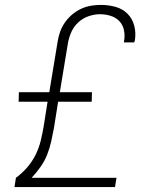

<svg xmlns="http://www.w3.org/2000/svg" viewBox="-20 -763 640 783"><path d="M39 0 45 -38Q71 -57 91.5 -81Q112 -105 125.5 -132.5Q139 -160 146 -189Q153 -218 158 -247L174 -348H56L57 -387H181L215 -593Q218 -613 225 -633Q232 -653 244.5 -671Q257 -689 274 -703.5Q291 -718 310.5 -727Q330 -736 350.5 -739.5Q371 -743 392 -743Q422 -743 451 -735Q480 -727 500 -707Q520 -687 527.5 -658Q535 -629 530 -598Q529 -596 528.5 -594Q528 -592 527 -590H485L486 -596Q490 -618 485.5 -640Q481 -662 466.5 -677Q452 -692 431 -698.5Q410 -705 388 -705Q365 -705 341.5 -697Q318 -689 299.5 -672Q281 -655 271 -632.5Q261 -610 257 -587L224 -387H355L354 -348H217L200 -241Q195 -214 189 -187Q183 -160 173 -134Q163 -108 146 -83.5Q129 -59 109 -38H455L449 0Z"/></svg>

Font: Iosevka Aile XLt Obl
Style: Regular
Weight: 200
Italic angle: -9°
Designer: Belleve Invis
Foundry: Belleve Invis
Version: Version 31.1.0; ttfautohint (v1.8.4)